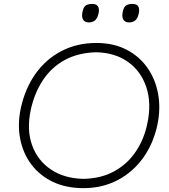

<svg xmlns="http://www.w3.org/2000/svg" viewBox="-20 -943 858 972"><path d="M402.5 9.5Q314.5 9.5 247.5 -22.5Q180.5 -54.5 138.5 -110.8Q96.5 -167 82.2 -239.8Q68 -312.5 85 -394Q107 -495.5 160.2 -570Q213.5 -644.5 292 -685Q370.5 -725.5 468 -725.5Q554.5 -725.5 620 -691.8Q685.5 -658 726.2 -600Q767 -542 780.5 -467Q794 -392 776.5 -309.5Q756 -215 704.2 -143.2Q652.5 -71.5 575.2 -31Q498 9.5 402.5 9.5ZM403 -37.5Q493.5 -39.5 560 -76.8Q626.5 -114 668.2 -176.8Q710 -239.5 726 -318Q747.5 -419.5 721.2 -500.2Q695 -581 629.5 -628.5Q564 -676 467.5 -678.5Q375 -676 307.5 -639Q240 -602 197 -536.8Q154 -471.5 135.5 -386Q114.5 -285.5 142.5 -207.8Q170.5 -130 238 -84.8Q305.5 -39.5 403 -37.5ZM633 -829.5Q612.5 -829.5 604 -844.8Q595.5 -860 602.5 -888.5Q607.5 -908.5 619 -915.8Q630.5 -923 650.5 -923Q691.5 -923 683 -877.5Q678 -851 665.5 -840.2Q653 -829.5 633 -829.5ZM429 -829.5Q408.5 -829.5 400 -844.8Q391.5 -860 399 -888.5Q403.5 -908.5 415.2 -915.8Q427 -923 447 -923Q487.5 -923 479.5 -877.5Q474 -851 461.5 -840.2Q449 -829.5 429 -829.5Z"/></svg>

Font: Commissioner Loud ExtraLight
Style: Italic
Weight: 200
Italic angle: -12°
Designer: Kostas Bartsokas
Foundry: Kostas Bartsokas
Version: Version 1.000; ttfautohint (v1.8.3)